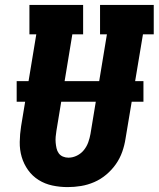

<svg xmlns="http://www.w3.org/2000/svg" viewBox="-20 -755 647 783"><path d="M256 8Q224 8 193.5 1.5Q163 -5 137.5 -21Q112 -37 94.5 -61.5Q77 -86 68.5 -115Q60 -144 60.5 -176Q61 -208 66 -240L128 -615H100V-735H319V-615H275L210 -221Q208 -209 207 -197Q206 -185 207 -173.5Q208 -162 210.5 -150.5Q213 -139 219.5 -130Q226 -121 236.5 -116.5Q247 -112 259 -112Q277 -112 294 -120.5Q311 -129 322.5 -143.5Q334 -158 340 -175Q346 -192 349 -209L416 -615H388V-735H607V-615H563L492 -190Q488 -163 478.5 -136Q469 -109 452.5 -85.5Q436 -62 413.5 -43Q391 -24 364.5 -12.5Q338 -1 310.5 3.5Q283 8 256 8ZM48 -340V-424H565V-340Z"/></svg>

Font: Iosevka Slab Heavy Extended
Style: Italic
Weight: 900
Width: 7
Italic angle: -9°
Monospace: yes
Designer: Belleve Invis
Foundry: Belleve Invis
Version: Version 11.1.0; ttfautohint (v1.8.3)